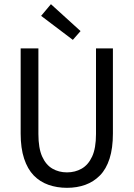

<svg xmlns="http://www.w3.org/2000/svg" viewBox="-20 -888 640 920"><path d="M301 12Q253 12 212 -2.5Q171 -17 141.5 -47.5Q112 -78 95.5 -128Q79 -178 79 -248V-656H164V-246Q164 -178 182 -138Q200 -98 231 -80Q262 -62 301 -62Q340 -62 371.5 -80Q403 -98 421.5 -138Q440 -178 440 -246V-656H521V-248Q521 -178 505 -128Q489 -78 459 -47.5Q429 -17 389 -2.5Q349 12 301 12ZM329 -697 177 -812 224 -868 366 -739Z"/></svg>

Font: Source Code Variable
Style: Regular
Weight: 400
Monospace: yes
Designer: Paul D. Hunt, Teo Tuominen
Foundry: Adobe Systems Incorporated
Version: Version 1.010;hotconv 1.0.106;makeotfexe 2.5.65593